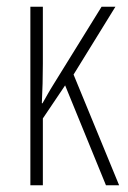

<svg xmlns="http://www.w3.org/2000/svg" viewBox="-20 -549 379 569"><path d="M322 -529H281L138 -298C126 -279 117 -262 106 -243H104C106 -282 107 -323 107 -360V-529H70V0H107V-198L173 -296L294 0H333L198 -328Z"/></svg>

Font: Noto Sans ExtraCondensed ExtraLight
Style: Regular
Weight: 200
Width: 2
Designer: Monotype Design Team
Foundry: Monotype Imaging Inc.
Version: Version 2.013